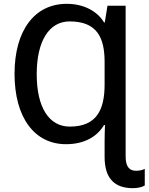

<svg xmlns="http://www.w3.org/2000/svg" viewBox="-20 -744 777 1004"><path d="M329 -724C161 -724 56 -585 56 -358C56 -130 160 10 325 10C422 10 488 -30 524 -90H529C528 -60 527 -36 527 -5V77C527 192 582 240 675 240C701 240 724 234 737 226V139C726 145 710 149 692 149C658 149 637 130 637 74V-714H542L528 -627H524C489 -685 419 -724 329 -724ZM344 -632C487 -632 527 -548 527 -420V-302C527 -167 483 -82 345 -82C237 -82 172 -181 172 -356C172 -530 237 -632 344 -632Z"/></svg>

Font: Noto Sans Thai Medium
Style: Regular
Weight: 500
Designer: Monotype Design Team
Foundry: Monotype Imaging Inc.
Version: Version 1.901